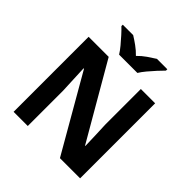

<svg xmlns="http://www.w3.org/2000/svg" viewBox="-239 -1113 1292 1292"><g transform="rotate(45 406.5 -467.0)"><path d="M723 0H531L220 -540H216Q218 -489 220.5 -438Q223 -387 225 -336V0H90V-714H281L591 -179H594Q593 -229 591 -278Q589 -327 587 -376V-714H723ZM320 -774Q306 -797 283.5 -824Q261 -851 237.5 -877Q214 -903 195 -921V-934H294Q320 -918 350 -896.5Q380 -875 406 -848Q432 -875 463 -896.5Q494 -918 520 -934H619V-921Q601 -903 577 -877Q553 -851 530.5 -824Q508 -797 494 -774Z"/></g></svg>

Font: Noto Sans Balinese
Style: Bold
Weight: 700
Designer: Aditya Bayu, David Williams
Foundry: David Williams
Version: Version 2.005; ttfautohint (v1.8.4.7-5d5b)